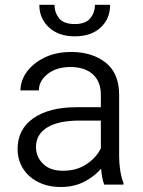

<svg xmlns="http://www.w3.org/2000/svg" viewBox="-20 -749 580 779"><path d="M481 0V-6.8C469.7 -33.7 463.4 -77.6 463.4 -113.3V-363.8C463.4 -421.9 445.3 -465.8 409.2 -494.6C372.6 -523.4 326.2 -538.1 269.5 -538.1C228 -538.1 191.9 -530.8 161.1 -515.6C98.6 -485.4 63 -434.6 63 -382.3H137.7C137.7 -408.2 149.9 -430.2 173.8 -449.2C197.8 -467.8 228 -477.1 265.6 -477.1C346.2 -477.1 389.2 -433.6 389.2 -364.7V-314H290.5C216.8 -314 158.7 -299.3 115.7 -269.5C72.8 -239.7 51.3 -197.8 51.3 -143.6C51.3 -57.1 120.6 9.8 226.1 9.8C262.7 9.8 294.9 2.4 322.8 -12.2C350.6 -26.9 373 -44.4 390.1 -64.5C392.1 -40.5 396.5 -15.6 402.8 0ZM235.8 -56.2C200.7 -56.2 173.8 -65.4 154.8 -84.5C135.7 -103 126 -125.5 126 -152.3C126 -222.2 190.4 -259.8 301.8 -259.8H389.2V-147.5C377.9 -123.5 359.4 -102.1 332.5 -84C305.7 -65.4 273.4 -56.2 235.8 -56.2ZM365.2 -729.5C365.2 -708.5 358.9 -690.4 346.2 -674.8C333.5 -659.2 312.5 -651.4 283.7 -651.4C253.4 -651.4 231.9 -659.2 219.7 -674.8C207.5 -690.4 201.2 -708.5 201.2 -729.5H139.6C139.6 -691.9 152.8 -661.6 178.7 -637.7C204.6 -613.8 239.3 -601.6 283.7 -601.6C328.1 -601.6 363.3 -613.8 388.7 -637.7C414.1 -661.6 426.8 -691.9 426.8 -729.5Z"/></svg>

Font: Vazirmatn Light
Style: Regular
Weight: 300
Designer: Saber Rastikerdar
Foundry: Saber Rastikerdar
Version: Version 33.003